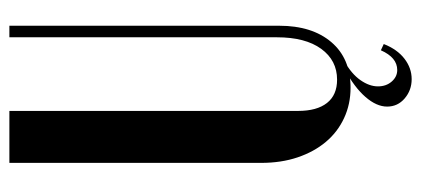

<svg xmlns="http://www.w3.org/2000/svg" viewBox="-258 -480 876 399"><g transform="rotate(-90 179.5 -281.0)"><path d="M148 -699V-99Q148 -60 164.5 -39Q181 -18 213 -18Q253 -18 277 -51Q301 -84 301 -143V-699H325V-138Q325 -70 291 -30Q257 10 196 10Q162 10 133 -3.5Q104 -17 83.5 -41.5Q63 -66 51.5 -100Q40 -134 40 -176V-699ZM287 79Q276 107 256.5 122Q237 137 214 137Q191 137 174 122.5Q157 108 157 86Q157 64 177 41Q197 18 234 -2H250Q225 12 212 30.5Q199 49 199 67Q199 84 209 95.5Q219 107 233 107Q259 107 274 73Z"/></g></svg>

Font: Moniqa Extra Bold Narrow Heading
Style: Regular
Weight: 800
Width: 4
Designer: Rajesh Rajput
Foundry: Rajesh Rajput
Version: Version 1.000;December 15, 2022;FontCreator 14.0.0.2794 32-b